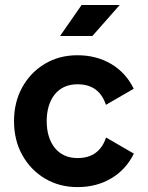

<svg xmlns="http://www.w3.org/2000/svg" viewBox="-20 -743 597 775"><path d="M168.5 -253.9Q168.5 -286.6 176.5 -313.8Q184.6 -341.1 200.3 -361.1Q216.1 -381.1 239.3 -392Q262.5 -402.8 292.5 -402.8Q337.4 -402.8 366 -381.5Q394.5 -360.1 407.5 -319.8L519.8 -384.8Q488.5 -449.2 429 -484.6Q369.4 -520 292.5 -520Q219.2 -520 161.4 -485.6Q103.5 -451.2 70.1 -391.1Q36.6 -331.1 36.6 -253.9Q36.6 -176.8 70.2 -116.7Q103.8 -56.6 161.7 -22.2Q219.7 12.2 293 12.2Q369.9 12.2 429.4 -23.3Q489 -58.8 520.3 -123L408 -188Q395 -147.9 366.5 -126.5Q337.9 -105 293 -105Q262.9 -105 239.7 -115.8Q216.6 -126.7 200.7 -146.7Q184.8 -166.7 176.6 -194.1Q168.5 -221.4 168.5 -253.9ZM352.8 -597.7 463.1 -722.7H309.3L222.4 -597.7Z"/></svg>

Font: Giphurs
Style: Regular
Weight: 400
Version: Version 2.010